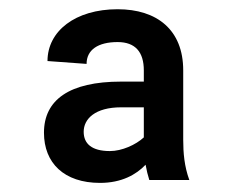

<svg xmlns="http://www.w3.org/2000/svg" viewBox="-20 -742 514 424"><path d="M398.1 -344.5C387.1 -374.6 384.6 -404.1 384.6 -433.2V-586.6C384.6 -676.1 326.7 -721.6 239.7 -721.6C146.3 -721.6 84.9 -673.3 84.9 -607.2L171.2 -600.9C171.2 -632.1 196.7 -649.1 239.7 -649.1C279.1 -649.1 297.6 -626.8 297.6 -586.6V-561.8H247.5C132.8 -561.8 77.1 -521.3 77.1 -448.9C77.1 -382.1 121.4 -338.1 201 -338.1C248.6 -338.1 280.9 -356.5 301.5 -378.2C303.6 -366.1 306.5 -354.8 309.7 -344.5ZM164.8 -451C164.8 -479.4 190 -505 247.5 -505H297.6V-438.6C279.8 -422.2 249.3 -408.4 222.7 -408.4C182.5 -408.4 164.8 -424.7 164.8 -451Z"/></svg>

Font: RA Gorm Semi Bold
Style: Regular
Weight: 600
Designer: Rasmus Andersson
Foundry: rsms
Version: Version 3.000;hotconv 1.0.109;makeotfexe 2.5.65596